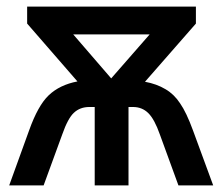

<svg xmlns="http://www.w3.org/2000/svg" viewBox="-20 -560 672 580"><path d="M111.8 0H7.8L67.9 -166Q94.7 -241.2 127 -272Q160.2 -303.7 213.9 -314L62 -488.8V-540H571.8V-488.8L418 -313Q453.1 -306.6 480 -290.5Q505.9 -275.4 523.9 -248Q543 -220.7 563 -166L624 0H519L462.9 -153.8Q446.8 -199.7 428 -218.3Q409.2 -236.8 381.8 -236.8H368.2V0H266.1V-236.8H250Q221.7 -236.8 203.1 -219.2Q185.1 -202.6 168 -153.8ZM201.2 -456.1 315.9 -323.2 432.1 -456.1Z"/></svg>

Font: Open Sans
Style: SemiBold
Weight: 600
Foundry: Ascender Corporation
Version: Version 1.10